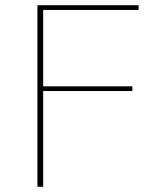

<svg xmlns="http://www.w3.org/2000/svg" viewBox="-20 -714 594 734"><path d="M123 0V-694H510V-676H145V-384H486V-366H145V0Z"/></svg>

Font: Cantarell Thin
Style: Regular
Weight: 100
Designer: Dave Crossland, Nikolaus Waxweiler, Florian Fecher, Jacques Le Bailly, Eben Sorkin, Alexei Vanyashin, Alexios Zavras, Em
Version: Version 0.303